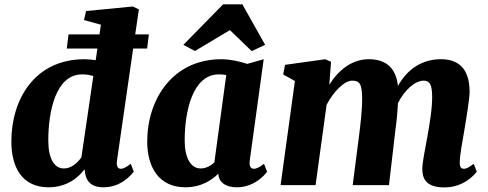

<svg xmlns="http://www.w3.org/2000/svg" viewBox="-20 -835 2202 866"><path d="M31.2 -196.3C31.2 -84 77.1 9.8 199.2 9.8C281.2 9.8 334 -34.2 361.3 -71.8C365.2 -18.6 389.2 9.8 447.3 9.8C527.3 9.8 572.3 -47.4 583.5 -60.5L569.8 -96.2C545.9 -78.1 534.2 -73.7 524.9 -73.7C509.3 -73.7 504.4 -88.4 507.8 -111.8L580.6 -616.2H643.6L651.4 -679.7H589.8L606.4 -792.5L579.1 -805.7L368.2 -785.2L358.9 -744.6L435.1 -723.6L428.7 -679.7H289.1L281.2 -616.2H419.4L411.6 -563.5C394.5 -565.9 377.4 -567.9 361.8 -567.9C135.7 -567.9 31.2 -386.2 31.2 -196.3ZM268.1 -75.2C223.6 -75.2 197.8 -121.6 197.8 -201.7C197.8 -332 231.4 -499.5 350.1 -499.5C368.7 -499.5 385.7 -497.1 400.9 -491.7L347.2 -125.5C328.6 -99.1 301.3 -75.2 268.1 -75.2Z M644 -196.3C644 -84 694.3 9.8 816.4 9.8C884.3 9.8 933.1 -20 964.8 -51.8C966.3 -11.7 999.5 9.8 1047.9 9.8C1124.5 9.8 1172.4 -43 1184.6 -60.5L1170.9 -96.2C1147.5 -78.1 1134.8 -73.7 1125.5 -73.7C1110.8 -73.7 1103.5 -84.5 1106.4 -110.8L1169.4 -567.9L1095.2 -546.9C1065.4 -557.1 1018.1 -567.9 979 -567.9C757.8 -567.9 644 -386.2 644 -196.3ZM885.3 -75.2C840.8 -75.2 813 -121.6 813 -201.7C813 -332 848.6 -499.5 967.3 -499.5C979 -499.5 989.7 -498.5 1000.5 -496.6L946.8 -102.1C929.2 -86.4 908.2 -75.2 885.3 -75.2ZM859.4 -605 1017.1 -699.2 1115.2 -604.5 1175.8 -632.8 1073.2 -815.4H986.3L807.1 -632.8Z M1245.6 0H1403.3L1453.1 -362.3C1483.9 -421.9 1533.7 -471.2 1567.9 -471.2C1598.6 -471.2 1611.8 -461.4 1613.3 -400.4C1614.7 -343.8 1605.5 -269.5 1598.6 -216.3L1570.8 0H1734.4L1763.2 -246.6C1768.6 -284.2 1772.9 -329.6 1774.9 -370.1C1805.7 -430.7 1853 -471.2 1890.6 -471.2C1916.5 -471.2 1928.2 -456.5 1929.2 -402.8C1930.2 -346.2 1916.5 -268.6 1907.2 -216.3C1897 -161.6 1884.8 -100.6 1884.8 -73.2C1884.8 -35.6 1896 10.3 1983.9 10.3C2071.8 10.3 2119.6 -46.4 2130.4 -60.5L2116.7 -96.2C2093.3 -78.6 2083.5 -73.7 2072.8 -73.7C2063 -73.7 2053.7 -77.1 2053.7 -100.6C2053.7 -136.7 2065.9 -196.8 2074.2 -246.6C2083.5 -301.3 2098.1 -391.1 2098.1 -420.4C2098.1 -529.8 2043.9 -567.9 1968.8 -567.9C1884.3 -567.9 1817.4 -523.9 1774.9 -447.3C1765.1 -536.6 1713.4 -567.9 1642.1 -567.9C1567.4 -567.9 1505.4 -517.6 1465.3 -452.6L1473.1 -556.2L1447.3 -567.9L1265.6 -542.5L1257.3 -499L1310.1 -469.7Z"/></svg>

Font: Merriweather
Style: Heavy Italic
Weight: 900
Italic angle: -7.5°
Designer: Eben Sorkin
Foundry: Eben Sorkin
Version: Version 1.001